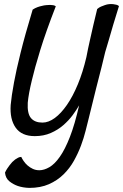

<svg xmlns="http://www.w3.org/2000/svg" viewBox="-20 -753 612 956"><path d="M153.3 -75.2Q87.9 -75.2 58.1 -117.2Q28.3 -159.2 33.2 -230.5Q37.1 -274.4 49.8 -342.8Q60.5 -401.4 82.5 -490.2Q104.5 -579.1 142.6 -705.1Q154.3 -712.9 166.5 -717.3Q178.7 -721.7 188.5 -723.6Q199.2 -726.6 210.9 -727.5Q219.7 -728.5 229.5 -728.5Q237.3 -728.5 245.1 -727.1Q252.9 -725.6 257.8 -721.7Q208 -593.8 180.2 -502.9Q152.3 -412.1 138.7 -353.5Q122.1 -285.2 118.2 -241.2Q115.2 -187.5 134.3 -165Q153.3 -142.6 191.4 -142.6Q221.7 -142.6 252.9 -165.5Q284.2 -188.5 313.5 -231Q342.8 -273.4 367.7 -333.5Q392.6 -393.6 410.2 -468.8Q418 -510.7 427.7 -552.7Q435.5 -588.9 445.3 -630.4Q455.1 -671.9 463.9 -708Q472.7 -715.8 482.9 -720.2Q493.2 -724.6 502 -727.5Q512.7 -731.4 523.4 -732.4Q533.2 -733.4 543 -732.4Q550.8 -731.4 559.1 -729.5Q567.4 -727.5 572.3 -722.7Q555.7 -670.9 543.5 -628.9Q531.2 -586.9 522.5 -556.6Q511.7 -521.5 503.9 -494.1Q496.1 -464.8 485.4 -418Q474.6 -377 459 -314.5Q443.4 -252 420.9 -160.2Q415 -136.7 406.2 -101.6Q397.5 -66.4 383.3 -28.3Q369.1 9.8 348.1 47.4Q327.1 85 296.4 115.2Q265.6 145.5 223.6 164.1Q181.6 182.6 126 182.6Q93.8 181.6 68.4 172.9Q45.9 165 26.9 149.9Q7.8 134.8 4.9 106.4Q9.8 95.7 15.6 86.9Q21.5 78.1 27.3 70.3Q34.2 61.5 41 53.7Q47.9 46.9 55.7 41Q62.5 36.1 70.3 32.2Q78.1 28.3 85.9 28.3Q89.8 37.1 97.7 48.8Q105.5 60.5 117.2 70.8Q128.9 81.1 143.6 87.9Q158.2 94.7 175.8 94.7Q199.2 94.7 225.6 79.6Q252 64.5 277.8 27.8Q303.7 -8.8 328.1 -71.3Q352.5 -133.8 374 -228.5Q361.3 -206.1 341.8 -179.7Q322.3 -153.3 295.4 -129.9Q268.6 -106.4 232.9 -90.8Q197.3 -75.2 153.3 -75.2Z"/></svg>

Font: Satisfy
Style: Regular
Weight: 400
Designer: Font Diner, Inc
Foundry: Font Diner, Inc
Version: Version 1.001